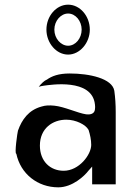

<svg xmlns="http://www.w3.org/2000/svg" viewBox="-20 -800 572 823"><path d="M213 -673C213 -711 241 -742 272 -742C304 -742 330 -710 330 -673C330 -636 304 -604 272 -604C241 -604 213 -635 213 -673ZM179 -673C179 -616 221 -566 272 -566C322 -566 365 -616 365 -673C365 -731 323 -780 272 -780C221 -780 179 -731 179 -673ZM180 -458H179C169 -453 158 -443 146 -428C152 -430 162 -432 170 -433C194 -436 375 -466 387 -352C388 -345 388 -338 387 -331C385 -310 363 -308 349 -310C314 -315 255 -343 213 -347C191 -349 176 -349 157 -343C103 -328 74 -288 57 -240C55 -235 41 -139 50 -141C68 -55 141 3 230 3C291 3 343 -47 358 -67L375 -86V-10H476V-320C476 -352 474 -382 470 -411C461 -464 363 -485 279 -485C231 -485 202 -474 180 -458ZM253 -68C195 -68 151 -109 151 -176C151 -250 206 -287 264 -287C306 -287 348 -265 359 -244L360 -243V-242C366 -223 371 -201 371 -179C371 -137 319 -68 253 -68Z"/></svg>

Font: Bluebird
Style: LiNrw
Weight: 300
Designer: Jasper
Foundry: Cannot Into Space Fonts
Version: Version 0.98